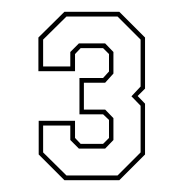

<svg xmlns="http://www.w3.org/2000/svg" viewBox="-20 -720 310 325"><path d="M89 -415 45.5 -458.5V-515.5H107V-486.5L116.5 -476.5H154.5L164.5 -486.5V-517L154.5 -526.5H114.5V-588H154.5L164.5 -599V-628.5L154.5 -638.5H116.5L107 -628.5V-599.5H45V-656.5L89 -700H182L225.5 -656.5V-570L213 -557.5L225.5 -544.5V-458.5L182 -415ZM92.5 -423H179L218 -462V-541L202.5 -557L218 -573.5V-653L179 -692H92.5L53 -653V-607.5H99V-632L113.5 -646.5H158L172 -632V-595.5L158 -580H122V-534.5H158L172 -520V-483L158 -468.5H113.5L99 -483V-507.5H53V-462Z"/></svg>

Font: Tourney Expanded Thin
Style: Regular
Weight: 100
Width: 7
Designer: Tyler Finck
Foundry: Etcetera Type Co
Version: Version 1.010; ttfautohint (v1.8.3)